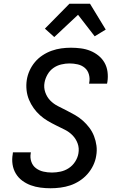

<svg xmlns="http://www.w3.org/2000/svg" viewBox="-20 -998 640 1026"><path d="M250 8Q223 8 196 4.5Q169 1 144.5 -8Q120 -17 99 -32.5Q78 -48 64.5 -70.5Q51 -93 47 -120Q43 -147 48 -174L49 -184H145L144 -178Q140 -155 147.5 -133.5Q155 -112 172.5 -99Q190 -86 212 -81Q234 -76 258 -76Q280 -76 303.5 -81Q327 -86 347.5 -99.5Q368 -113 381.5 -134Q395 -155 399 -178Q404 -206 395 -231Q386 -256 368 -274.5Q350 -293 327 -304.5Q304 -316 280.5 -327.5Q257 -339 235 -352Q213 -365 194 -382Q175 -399 160 -420Q145 -441 135 -465Q125 -489 122 -516Q119 -543 123 -570Q127 -596 138 -620.5Q149 -645 166.5 -666Q184 -687 207.5 -702.5Q231 -718 256.5 -727Q282 -736 307.5 -739.5Q333 -743 359 -743Q386 -743 412.5 -739.5Q439 -736 462.5 -726.5Q486 -717 506 -701Q526 -685 538.5 -663Q551 -641 554.5 -614.5Q558 -588 554 -561L552 -551H456L457 -557Q461 -579 455 -600.5Q449 -622 433 -635.5Q417 -649 395.5 -654Q374 -659 351 -659Q330 -659 307 -653.5Q284 -648 265 -634.5Q246 -621 234 -600Q222 -579 218 -557Q213 -530 222 -504.5Q231 -479 248.5 -461Q266 -443 289.5 -431Q313 -419 336 -407.5Q359 -396 381.5 -383Q404 -370 423 -353Q442 -336 457.5 -315.5Q473 -295 482.5 -270.5Q492 -246 495.5 -219.5Q499 -193 494 -165Q490 -139 478 -114Q466 -89 447.5 -68Q429 -47 405 -31.5Q381 -16 355.5 -7.5Q330 1 303 4.5Q276 8 250 8ZM270 -800 220 -845 351 -978H461L545 -840L486 -804L397 -919Z"/></svg>

Font: Iosevka Medium Extended
Style: Italic
Weight: 500
Width: 7
Italic angle: -9°
Monospace: yes
Designer: Belleve Invis
Foundry: Belleve Invis
Version: Version 32.5.0; ttfautohint (v1.8.4)